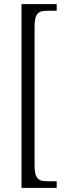

<svg xmlns="http://www.w3.org/2000/svg" viewBox="-20 -780 326 928"><path d="M84 128H254V96H210C167 96 147 86 147 17V-649C147 -718 167 -728 210 -728H254V-760H84Z"/></svg>

Font: Noto Serif Myanmar Condensed Light
Style: Regular
Weight: 300
Width: 3
Designer: Ben Mitchell and the Monotype Design Team
Foundry: Monotype Imaging Inc.
Version: Version 2.106